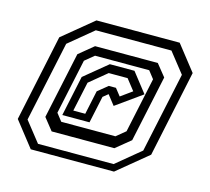

<svg xmlns="http://www.w3.org/2000/svg" viewBox="-88 -818 867 791"><g transform="rotate(15 345.5 -422.5)"><path d="M106 -131 22 -238 100 -607 230 -714H585L669 -607L591 -238L461 -131ZM129 -160.5H451.5L555 -246L628 -588.5L560.5 -674H238L134.5 -588.5L61.5 -246ZM170 -224.5 129.5 -275.5 190 -559 252 -610H519.5L560.5 -559L500 -275.5L437.5 -224.5ZM198 -273H429L468 -305L518 -540L493 -572H262L223 -540L173 -305ZM195 -301 231.5 -473 330 -554H435L500 -471L389.5 -392L353.5 -438H362.5L335.5 -416L311 -301ZM234 -330.5H285L306.5 -432L349 -466.5H379.5L403.5 -436L452 -471L415.5 -517.5H335L261 -456.5Z"/></g></svg>

Font: Tourney
Style: Italic
Weight: 400
Italic angle: -12°
Version: Version 1.015